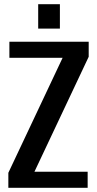

<svg xmlns="http://www.w3.org/2000/svg" viewBox="-20 -900 465 920"><path d="M20 0V-72L280 -623H25V-700H405V-628L145 -77H400V0ZM163 -763V-880H267V-763Z"/></svg>

Font: Cuprum SemiBold
Style: Regular
Weight: 600
Designer: Jovanny Lemonad
Foundry: Jovanny Lemonad
Version: Version 3.000